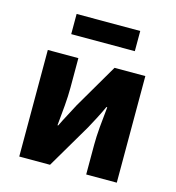

<svg xmlns="http://www.w3.org/2000/svg" viewBox="-103 -774 790 863"><g transform="rotate(15 291.5 -343.0)"><path d="M64.6 0V-496H206.8V-358.4Q206.8 -320.1 203 -274.7Q199.2 -229.3 194.2 -180.3H197.6Q209.9 -206 226.3 -236.3Q242.6 -266.7 253.9 -288.7L375.1 -496H518.4V0H376.1V-138.1Q376.1 -175.5 380 -220.9Q383.9 -266.2 389.4 -316.2H385.4Q373.5 -290.2 357.7 -259.5Q341.9 -228.8 329.6 -206.9L207.8 0ZM147.8 -591.9V-685.8H443.8V-591.9Z"/></g></svg>

Font: SourceSans3VF
Style: Regular
Weight: 200
Designer: Paul D. Hunt
Foundry: Adobe
Version: Version 3.052;hotconv 1.1.0;makeotfexe 2.6.0